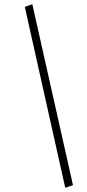

<svg xmlns="http://www.w3.org/2000/svg" viewBox="-20 -760 419 921"><path d="M135 -740 330 128 293 141 99 -727Z"/></svg>

Font: Inria Serif
Style: Italic
Weight: 400
Italic angle: -10°
Designer: Black Foundry Team
Foundry: Black Foundry
Version: Version 1.000; ttfautohint (v1.8.3)